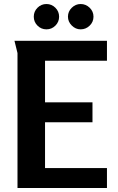

<svg xmlns="http://www.w3.org/2000/svg" viewBox="-20 -935 589 955"><path d="M52 -732H512V-633H204V-426H440V-327H204V-99H512V0H67V-671ZM274 -852Q274 -826 255.5 -807.5Q237 -789 211 -789Q185 -789 166.5 -807.5Q148 -826 148 -852Q148 -878 166.5 -896.5Q185 -915 211 -915Q237 -915 255.5 -896.5Q274 -878 274 -852ZM445 -852Q445 -826 426 -807.5Q407 -789 381 -789Q356 -789 337 -808Q318 -827 318 -852Q318 -878 337 -896.5Q356 -915 381 -915Q407 -915 426 -896.5Q445 -878 445 -852Z"/></svg>

Font: Rosario Light
Style: Bold
Weight: 700
Version: Version 1.101; ttfautohint (v1.8.1.43-b0c9)